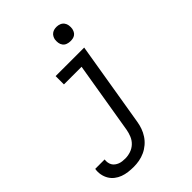

<svg xmlns="http://www.w3.org/2000/svg" viewBox="-323 -852 1194 1194"><g transform="rotate(-45 274.0 -255.0)"><path d="M129 223Q105 223 81 220Q57 217 35.5 209Q14 201 -4 187Q-22 173 -33.5 153.5Q-45 134 -49.5 110.5Q-54 87 -50 63Q-50 63 -49.5 62.5Q-49 62 -49 62H33Q33 62 33 62Q33 62 33 62Q31 75 33 88Q35 101 41 111.5Q47 122 57 129.5Q67 137 78.5 141.5Q90 146 103 147.5Q116 149 129 149Q152 149 176 141Q200 133 218.5 115.5Q237 98 246.5 74.5Q256 51 260 28L339 -447H184V-520H435L342 40Q338 65 329.5 89Q321 113 306.5 135Q292 157 271.5 174.5Q251 192 227 203Q203 214 178 218.5Q153 223 129 223ZM404 -608Q389 -608 375 -613Q361 -618 352.5 -629.5Q344 -641 342 -655.5Q340 -670 342 -685Q344 -695 349.5 -705Q355 -715 364 -721.5Q373 -728 383 -730.5Q393 -733 404 -733Q419 -733 432.5 -727.5Q446 -722 454.5 -710.5Q463 -699 465 -684.5Q467 -670 465 -655Q463 -645 458 -635Q453 -625 444 -618.5Q435 -612 424.5 -610Q414 -608 404 -608Z"/></g></svg>

Font: Zed Sans Extended
Style: Italic
Weight: 400
Width: 7
Italic angle: -9°
Designer: Belleve Invis
Foundry: Belleve Invis
Version: Version 1.0.0; ttfautohint (v1.8.4)